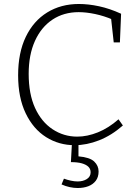

<svg xmlns="http://www.w3.org/2000/svg" viewBox="-20 -722 693 964"><path d="M355 7Q276 7 211.5 -33.5Q147 -74 109 -153Q71 -232 71 -344Q71 -457 109.5 -537Q148 -617 217 -659.5Q286 -702 376 -702Q424 -702 477.5 -690.5Q531 -679 588 -653L582 -509H551L537 -636L547 -623Q503 -642 458 -651.5Q413 -661 375 -661Q300 -661 243.5 -623.5Q187 -586 155.5 -516.5Q124 -447 124 -351Q124 -250 156 -180Q188 -110 244 -73Q300 -36 368 -36Q418 -36 471.5 -57.5Q525 -79 575 -123L597 -92Q540 -42 477.5 -17.5Q415 7 355 7ZM370 222Q351 222 330 217.5Q309 213 289 204L301 175Q317 181 335.5 185Q354 189 370 189Q397 189 416 177Q435 165 435 143Q435 126 423.5 115Q412 104 390.5 98Q369 92 336 92L341 0H374V63Q431 68 453 89Q475 110 475 139Q475 167 461 185.5Q447 204 423.5 213Q400 222 370 222Z"/></svg>

Font: Bitter Thin Light
Style: Regular
Weight: 300
Version: Version 2.002